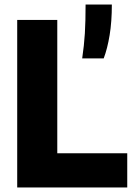

<svg xmlns="http://www.w3.org/2000/svg" viewBox="-20 -828 585 848"><path d="M56 0V-740H233V-151H542V0ZM343 -570Q351.5 -627 354.8 -680.5Q358 -734 358 -808H474Q474 -732 464.2 -672.8Q454.5 -613.5 438 -570Z"/></svg>

Font: Encode Sans Semi Condensed ExtraBold
Style: Regular
Weight: 800
Width: 4
Designer: Multiple Designers
Foundry: Impallari Type
Version: Version 3.000; ttfautohint (v1.8.3) -l 8 -r 50 -G 200 -x 14 